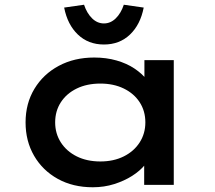

<svg xmlns="http://www.w3.org/2000/svg" viewBox="-20 -781 907 811"><path d="M372 10Q288 10 224 -25.5Q160 -61 124 -123Q88 -185 88 -264Q88 -344 125.5 -406Q163 -468 228.5 -503Q294 -538 378 -538Q429 -538 472.5 -525.5Q516 -513 548 -491.5Q580 -470 599.5 -445Q619 -420 622 -394L590 -395V-527H714V0H589V-139L616 -134Q613 -110 592 -84.5Q571 -59 538 -38Q505 -17 462.5 -3.5Q420 10 372 10ZM404 -99Q460 -99 503 -120.5Q546 -142 570 -179.5Q594 -217 594 -264Q594 -312 570 -349Q546 -386 503 -407Q460 -428 404 -428Q347 -428 304 -407Q261 -386 237 -349Q213 -312 213 -264Q213 -217 237 -179.5Q261 -142 304 -120.5Q347 -99 404 -99ZM419 -593Q353 -593 309 -635Q265 -677 251 -749L335 -761Q347 -725 369 -703.5Q391 -682 419 -682Q447 -682 469 -703.5Q491 -725 503 -761L587 -749Q573 -677 529 -635Q485 -593 419 -593Z"/></svg>

Font: Lexend Mega Medium
Style: Regular
Weight: 500
Version: Version 1.007